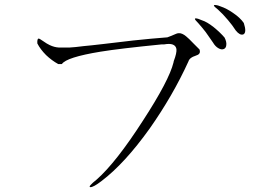

<svg xmlns="http://www.w3.org/2000/svg" viewBox="-20 -812 1040 771"><path d="M258.8 -621.1H216.8Q198.2 -622.1 179.7 -630.9Q168.9 -635.7 152.3 -647.5Q138.7 -657.2 134.8 -657.2Q128.9 -656.2 129.9 -637.7Q141.6 -614.3 165 -590.8Q187.5 -569.3 213.9 -554.7H228.5Q246.1 -582 383.8 -604.5Q461.9 -617.2 629.9 -633.8H639.6Q683.6 -641.6 688.5 -615.2Q690.4 -599.6 677.7 -566.4L676.8 -561.5Q659.2 -489.3 553.7 -327.1Q446.3 -160.2 369.1 -91.8Q331.1 -61.5 342.8 -60.5Q354.5 -59.6 387.7 -85Q480.5 -155.3 581.1 -295.9Q673.8 -427.7 736.3 -564.5Q739.3 -574.2 748 -580.1Q752.9 -584 764.6 -587.9Q776.4 -591.8 779.3 -595.7Q785.2 -601.6 781.2 -613.3L757.8 -636.7Q737.3 -658.2 727.5 -666Q710.9 -679.7 698.2 -678.7Q693.4 -678.7 688.5 -676.8Q684.6 -675.8 676.8 -671.9Q669.9 -668.9 665 -667Q658.2 -664.1 652.3 -662.1Q587.9 -657.2 514.6 -649.4Q471.7 -644.5 398.4 -635.7Q340.8 -628.9 317.4 -627Q279.3 -622.1 258.8 -621.1ZM791 -730.5 776.4 -736.3Q762.7 -740.2 762.7 -736.3Q761.7 -733.4 776.4 -718.8Q792 -701.2 805.7 -683.6Q813.5 -672.9 826.2 -654.3L835 -641.6Q844.7 -625 857.4 -618.2Q869.1 -611.3 878.9 -615.2Q887.7 -619.1 888.7 -630.9Q890.6 -643.6 881.8 -661.1Q863.3 -682.6 837.9 -703.1Q810.5 -724.6 791 -730.5ZM866.2 -786.1 855.5 -790Q838.9 -793.9 838.9 -790Q838.9 -786.1 855.5 -773.4Q875 -755.9 895.5 -731.4Q913.1 -710.9 926.8 -689.5Q943.4 -668.9 957 -673.8Q971.7 -680.7 959 -719.7Q944.3 -741.2 915 -760.7Q889.6 -778.3 866.2 -786.1Z"/></svg>

Font: Batang
Style: Regular
Weight: 400
Version: Version 2.21